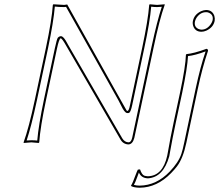

<svg xmlns="http://www.w3.org/2000/svg" viewBox="-20 -668 1028 901"><path d="M764.6 63Q765.6 58.6 768.1 44.4Q778.8 -18.1 795.4 -96.2L825.2 -234.9Q851.1 -357.9 852.5 -411.1L855 -414.1Q889.2 -417 949.2 -439Q957 -437 956.1 -429.2Q929.7 -352.1 908.2 -251L854.5 2Q838.9 75.7 810.5 112.8Q799.8 127 783.2 144Q716.8 212.4 635.7 212.9Q607.9 212.4 595.2 205.1V202.1Q601.6 193.8 618.7 147Q623 135.3 627 127.9L637.2 127Q645.5 151.4 656.7 156.2Q664.6 158.7 674.3 159.2Q743.7 157.2 764.6 63ZM885.3 -569.8Q891.6 -600.1 923.3 -615.2Q935.5 -620.6 946.8 -621.1Q976.1 -621.1 985.8 -593.8Q989.3 -581.5 987.3 -569.8Q981 -539.6 948.7 -524.4Q936.5 -519 925.3 -519Q896 -519 886.7 -545.9Q882.8 -558.1 885.3 -569.8ZM195.8 -444.8Q223.1 -574.2 228 -645L230.5 -647.9Q232.4 -647.9 281.2 -645L295.4 -647L543.9 -203.1Q573.2 -150.9 574.2 -149.4Q581.1 -142.1 586.9 -161.1Q588.9 -168.5 590.8 -178.2L647.5 -444.8Q674.8 -574.2 680.2 -645L682.6 -647.9Q684.6 -647.9 717.3 -645L752.9 -647.9V-645Q728.5 -577.6 700.7 -444.8L610.4 -21Q602.5 8.8 583 9.8Q557.6 8.8 544.9 -14.2L289.6 -455.1Q271 -488.3 264.6 -488.3Q257.3 -486.3 247.1 -439L196.3 -200.2Q168.9 -70.8 164.1 0L161.6 2.9Q159.7 2.9 127 0L91.3 2.9L90.8 0Q115.2 -67.4 143.6 -200.2ZM774.4 64.9Q746.6 164.1 674.3 168.9Q643.1 168 631.8 141.6Q629.4 147.9 624.5 161.6Q615.2 187.5 608.4 199.7Q621.1 203.1 635.7 203.1Q713.9 202.1 776.4 137.2Q817.9 93.8 831.1 54.2Q837.9 33.7 844.7 0L898.4 -252.9Q919.9 -354 944.8 -426.8Q895 -408.2 862.3 -404.8Q859.4 -349.6 835 -232.9L805.2 -93.8Q788.6 -15.6 777.8 45.9Q775.4 60.5 774.4 64.9ZM895 -567.9Q889.6 -542.5 911.1 -532.2Q915 -530.8 918.5 -529.8Q922.4 -529.3 925.3 -528.8Q952.1 -528.8 970.2 -556.2Q975.6 -564.5 977.5 -572.3Q982.9 -597.7 960.9 -607.9Q957 -609.4 953.6 -610.4Q949.7 -610.8 946.8 -610.8Q919.9 -610.8 901.9 -584Q897 -575.7 895 -567.9ZM205.6 -442.9 153.3 -197.8Q127 -74.7 105 -8.8Q116.2 -9.8 127 -9.8Q142.6 -9.8 154.8 -8.3Q160.6 -79.1 186.5 -202.1L237.3 -440.9Q246.6 -484.9 251.5 -491.2Q258.8 -499 268.1 -498Q279.3 -495.6 294.4 -467.3Q297.4 -461.9 298.3 -460L553.7 -19Q564.5 -1 583 0Q595.2 0 600.1 -21Q600.6 -22.5 600.6 -22.9L690.9 -447.3Q717.3 -570.3 739.3 -636.2Q728 -635.3 717.3 -634.8Q701.7 -634.8 689.5 -636.7Q683.6 -565.9 657.2 -442.9L600.6 -175.8Q593.8 -143.6 586.4 -138.7Q581.1 -136.2 575.2 -137.7Q563.5 -140.6 548.3 -172.9Q540 -189.9 535.2 -198.2L290 -635.7Q284.7 -634.8 281.2 -634.8Q255.9 -634.8 237.3 -637.2Q231.4 -565.9 205.6 -442.9Z"/></svg>

Font: Linux Biolinum Outline O
Style: Italic
Weight: 400
Italic angle: -12°
Designer: Philipp H. Poll
Foundry: Philipp H. Poll
Version: Version 0.6.2